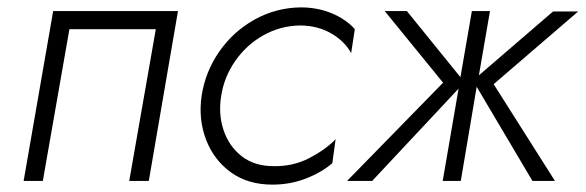

<svg xmlns="http://www.w3.org/2000/svg" viewBox="-20 -490 1586 520"><path d="M462 -460 383 0H330L402 -411H168L96 0H44L124 -460Z M579 -230Q571 -181 585.5 -137.5Q600 -94 634.5 -67Q669 -40 721 -40Q774 -39 818 -62Q862 -85 889 -113L880 -48Q851 -23 808.5 -6.5Q766 10 718 10Q651 10 605 -23.5Q559 -57 538 -112Q517 -167 526 -230Q536 -296 574 -350.5Q612 -405 669.5 -437Q727 -469 794 -470Q840 -470 878.5 -454Q917 -438 941 -411L931 -346Q914 -378 877 -399.5Q840 -421 792 -421Q739 -420 693.5 -394.5Q648 -369 617.5 -325.5Q587 -282 579 -230Z M1082 -460 1227 -281 1258 -460H1307L1277 -286L1478 -459H1546L1317 -262L1483 0H1422L1271 -255L1228 0H1179L1222 -250L988 0H920L1180 -266L1022 -460Z"/></svg>

Font: Jost* Light
Style: Italic
Weight: 300
Italic angle: -10°
Version: Version 3.7